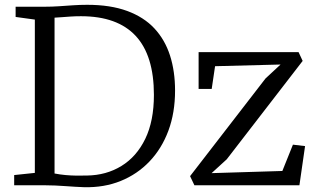

<svg xmlns="http://www.w3.org/2000/svg" viewBox="-20 -771 1318 799"><path d="M330 8Q312 7.5 292.5 6.2Q273 5 252 3.5Q231 2 209.8 1Q188.5 0 167 0H39V-42.5L125 -51.5V-689.5L45 -700.5V-743H166Q196.5 -743 225.5 -745Q254.5 -747 283.8 -749Q313 -751 343 -751Q439.5 -751 509 -725.5Q578.5 -700 622.5 -652.8Q666.5 -605.5 687.5 -540Q708.5 -474.5 708.5 -394Q708.5 -302 680.8 -227.2Q653 -152.5 602.2 -99.2Q551.5 -46 482.5 -18Q413.5 10 330 8ZM341.5 -40.5Q422 -41.5 485.2 -80.2Q548.5 -119 584.5 -193.2Q620.5 -267.5 620.5 -376Q620.5 -458 601.5 -519.5Q582.5 -581 544.5 -621.8Q506.5 -662.5 449.8 -683Q393 -703.5 317 -703.5Q294.5 -703.5 274.5 -702.2Q254.5 -701 237.5 -699.5Q220.5 -698 207 -697.5V-49Q230.5 -44.5 252.8 -42.5Q275 -40.5 296.8 -40.2Q318.5 -40 341.5 -40.5ZM1147.5 -502.5 875 -495.5 861 -401H806.5V-554H1222.5L1239.5 -517.5L923.5 -108L860.5 -50.5L1155 -59.5L1199 -169L1249.5 -163L1226 0H789L771 -38L1085 -444.5Z"/></svg>

Font: Merriweather 20pt Light
Style: Regular
Weight: 300
Version: Version 2.100